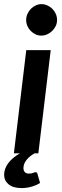

<svg xmlns="http://www.w3.org/2000/svg" viewBox="-44 -762 308 954"><path d="M128 0Q117.5 5.5 107.5 13.2Q97.5 21 89.8 30.2Q82 39.5 77.2 50.2Q72.5 61 72.5 73Q72.5 85.5 79.2 93Q86 100.5 99 100.5Q107 100.5 112.2 99.5Q117.5 98.5 121 97Q124.5 95.5 126.8 94.5Q129 93.5 131.5 93.5Q140.5 93.5 142 101.5L155 147Q138 158 114 165.2Q90 172.5 64 172.5Q21 172.5 -1.2 154Q-23.5 135.5 -23.5 106.5Q-23.5 77 -3.8 49.8Q16 22.5 54.5 0H25L86.5 -513H208L146.5 0ZM162 -741.5Q177 -741.5 191 -735.2Q205 -729 215.8 -718.5Q226.5 -708 233 -693.5Q239.5 -679 239.5 -662.5Q239.5 -646.5 232.8 -632.5Q226 -618.5 215 -608Q204 -597.5 190 -591.2Q176 -585 161 -585Q146.5 -585 133 -591.2Q119.5 -597.5 109 -608Q98.5 -618.5 92.2 -632.5Q86 -646.5 86 -662.5Q86 -678.5 92.5 -693Q99 -707.5 109.5 -718.2Q120 -729 133.8 -735.2Q147.5 -741.5 162 -741.5Z"/></svg>

Font: Lato 2
Style: Bold Italic
Weight: 700
Italic angle: -7°
Designer: Lukasz Dziedzic with Adam Twardoch and Botio Nikoltchev
Foundry: tyPoland Lukasz Dziedzic
Version: Version 2.015; 2015-08-06; http://www.latofonts.com/